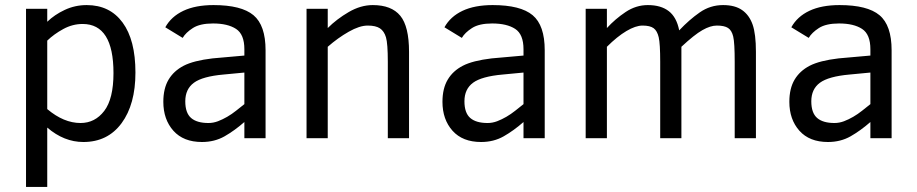

<svg xmlns="http://www.w3.org/2000/svg" viewBox="-20 -547 3628 760"><path d="M516.1 -259.8Q516.1 -133.8 461.2 -59.3Q406.2 15.1 310.1 15.1Q233.4 15.1 167 -42V192.9H83V-512.2H167V-460.9Q195.8 -488.8 236.3 -507.8Q276.9 -526.9 323.2 -526.9Q414.6 -526.9 465.3 -457.8Q516.1 -388.7 516.1 -259.8ZM429.2 -257.8Q429.2 -452.1 307.1 -452.1Q267.1 -452.1 230.5 -432.1Q193.8 -412.1 167 -386.2V-115.2Q232.4 -60.1 298.8 -60.1Q356 -60.1 392.6 -107.9Q429.2 -155.8 429.2 -257.8Z M947.3 0V-64Q908.2 -29.8 868.7 -7.3Q829.1 15.1 779.3 15.1Q706.1 15.1 666.3 -29.5Q626.5 -74.2 626.5 -144Q626.5 -196.8 647.2 -231.7Q668 -266.6 707.3 -286.9Q746.6 -307.1 821.3 -315.9L947.3 -327.1V-352.1Q947.3 -411.1 914.3 -432.6Q881.3 -454.1 823.2 -454.1Q771.5 -454.1 743.4 -436Q715.3 -418 703.1 -397L634.3 -439Q657.7 -481.4 705.8 -504.2Q753.9 -526.9 825.2 -526.9Q935.5 -526.9 983.4 -486.8Q1031.2 -446.8 1031.2 -348.1V0ZM947.3 -259.8 865.2 -252Q781.7 -244.6 747.6 -219.5Q713.4 -194.3 713.4 -146Q713.4 -100.1 736.3 -80.1Q759.3 -60.1 805.2 -60.1Q824.2 -60.1 842.8 -67.1Q861.3 -74.2 879.4 -84.7Q897.5 -95.2 914.3 -108.6Q931.2 -122.1 947.3 -134.8Z M1515.1 0V-301.8Q1515.1 -375 1507.8 -399.4Q1500.5 -423.8 1483.9 -434.8Q1467.3 -445.8 1435.5 -445.8Q1403.3 -445.8 1360.4 -421.4Q1317.4 -397 1277.3 -361.8V0H1193.4V-512.2H1277.3V-436Q1313 -471.7 1360.4 -499.3Q1407.7 -526.9 1455.6 -526.9Q1529.8 -526.9 1564.5 -484.6Q1599.1 -442.4 1599.1 -341.8V0Z M2052.2 0V-64Q2013.2 -29.8 1973.6 -7.3Q1934.1 15.1 1884.3 15.1Q1811 15.1 1771.2 -29.5Q1731.4 -74.2 1731.4 -144Q1731.4 -196.8 1752.2 -231.7Q1772.9 -266.6 1812.3 -286.9Q1851.6 -307.1 1926.3 -315.9L2052.2 -327.1V-352.1Q2052.2 -411.1 2019.3 -432.6Q1986.3 -454.1 1928.2 -454.1Q1876.5 -454.1 1848.4 -436Q1820.3 -418 1808.1 -397L1739.3 -439Q1762.7 -481.4 1810.8 -504.2Q1858.9 -526.9 1930.2 -526.9Q2040.5 -526.9 2088.4 -486.8Q2136.2 -446.8 2136.2 -348.1V0ZM2052.2 -259.8 1970.2 -252Q1886.7 -244.6 1852.5 -219.5Q1818.4 -194.3 1818.4 -146Q1818.4 -100.1 1841.3 -80.1Q1864.3 -60.1 1910.2 -60.1Q1929.2 -60.1 1947.8 -67.1Q1966.3 -74.2 1984.4 -84.7Q2002.4 -95.2 2019.3 -108.6Q2036.1 -122.1 2052.2 -134.8Z M2888.2 0V-301.8Q2888.2 -377.9 2882.3 -402.3Q2876.5 -426.8 2861.8 -436.3Q2847.2 -445.8 2817.4 -445.8Q2792 -445.8 2760.3 -427.7Q2728.5 -409.7 2677.2 -361.8V0H2593.3V-301.8Q2593.3 -374 2587.4 -399.4Q2581.5 -424.8 2567.4 -435.3Q2553.2 -445.8 2523.4 -445.8Q2496.1 -445.8 2459.5 -424.1Q2422.9 -402.3 2382.3 -361.8V0H2298.3V-512.2H2382.3V-436Q2415.5 -472.2 2456.5 -499.5Q2497.6 -526.9 2544.4 -526.9Q2596.2 -526.9 2627.2 -502.9Q2658.2 -479 2668.5 -426.8Q2708.5 -469.2 2750 -498Q2791.5 -526.9 2842.3 -526.9Q2889.2 -526.9 2917.5 -507.1Q2945.8 -487.3 2959 -450Q2972.2 -412.6 2972.2 -341.8V0Z M3425.3 0V-64Q3386.2 -29.8 3346.7 -7.3Q3307.1 15.1 3257.3 15.1Q3184.1 15.1 3144.3 -29.5Q3104.5 -74.2 3104.5 -144Q3104.5 -196.8 3125.2 -231.7Q3146 -266.6 3185.3 -286.9Q3224.6 -307.1 3299.3 -315.9L3425.3 -327.1V-352.1Q3425.3 -411.1 3392.3 -432.6Q3359.4 -454.1 3301.3 -454.1Q3249.5 -454.1 3221.4 -436Q3193.4 -418 3181.2 -397L3112.3 -439Q3135.7 -481.4 3183.8 -504.2Q3231.9 -526.9 3303.2 -526.9Q3413.6 -526.9 3461.4 -486.8Q3509.3 -446.8 3509.3 -348.1V0ZM3425.3 -259.8 3343.3 -252Q3259.8 -244.6 3225.6 -219.5Q3191.4 -194.3 3191.4 -146Q3191.4 -100.1 3214.4 -80.1Q3237.3 -60.1 3283.2 -60.1Q3302.2 -60.1 3320.8 -67.1Q3339.4 -74.2 3357.4 -84.7Q3375.5 -95.2 3392.3 -108.6Q3409.2 -122.1 3425.3 -134.8Z"/></svg>

Font: ClearSansRegular
Style: Regular
Weight: 400
Foundry: Intel Corporation
Version: Version 1.00